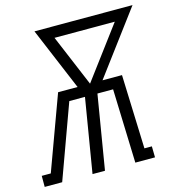

<svg xmlns="http://www.w3.org/2000/svg" viewBox="-134 -829 852 923"><g transform="rotate(-15 292.0 -367.5)"><path d="M-25 0V-55H20L155 -423H252L121 -735H609L376 -423H473L486 -55H523L524 0H426L414 -368H336L275 0H213L274 -368H196L62 0ZM314 -423 506 -680H206Z"/></g></svg>

Font: Iosevka HT Light Extended
Style: Italic
Weight: 300
Width: 7
Italic angle: -9°
Monospace: yes
Designer: Belleve Invis
Foundry: Belleve Invis
Version: Version 32.3.0; ttfautohint (v1.8.4)